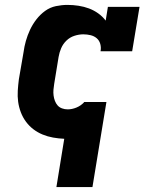

<svg xmlns="http://www.w3.org/2000/svg" viewBox="-20 -558 640 783"><path d="M210 205 242 8Q219 7 196.5 3Q174 -1 153.5 -9.5Q133 -18 116 -31Q99 -44 86 -61.5Q73 -79 65 -100Q57 -121 54 -143Q51 -165 52.5 -188.5Q54 -212 57 -235L76 -345Q79 -368 85.5 -391Q92 -414 102.5 -436.5Q113 -459 128.5 -479Q144 -499 164 -513.5Q184 -528 208 -533Q232 -538 255 -538Q278 -538 300.5 -534.5Q323 -531 343 -523.5Q363 -516 380.5 -503.5Q398 -491 411 -474L420 -530H549L519 -349H390Q393 -364 389 -378.5Q385 -393 374.5 -402Q364 -411 349.5 -414.5Q335 -418 320 -418Q302 -418 283.5 -412Q265 -406 251 -392.5Q237 -379 229.5 -361.5Q222 -344 219 -326L201 -216Q199 -204 198 -192Q197 -180 198.5 -168.5Q200 -157 204 -146.5Q208 -136 215 -128Q222 -120 233 -116Q244 -112 256 -112Q274 -112 292 -119.5Q310 -127 323 -141V-142H414L357 205Z"/></svg>

Font: Iosevka Curly Slab HvExObl
Style: Regular
Weight: 900
Width: 7
Italic angle: -9°
Monospace: yes
Designer: Belleve Invis
Foundry: Belleve Invis
Version: Version 11.1.0; ttfautohint (v1.8.3)